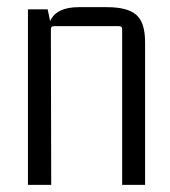

<svg xmlns="http://www.w3.org/2000/svg" viewBox="-20 -516 475 536"><path d="M200 -496H279Q336 -496 360.5 -474.5Q385 -453 385 -399V0H321V-435Q321 -443 312 -443H131Q122 -443 122 -435L123 0H58V-490H113L120 -457Q137 -496 200 -496Z"/></svg>

Font: Gemunu Libre Light
Style: Regular
Weight: 300
Designer: Puspanada Ekanayake, Sola Matas, Pathum Egodawatta, Kosala Senevirathne
Foundry: mooniak
Version: Version 1.100